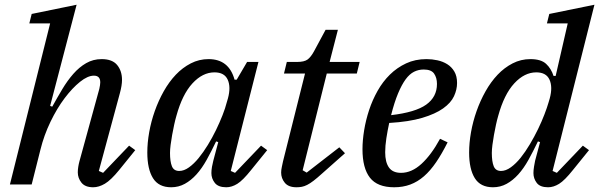

<svg xmlns="http://www.w3.org/2000/svg" viewBox="-20 -780 2534 812"><path d="M374 12Q340 12 324.5 -7.5Q309 -27 309 -51Q309 -62 311 -74.5Q313 -87 316 -98L400 -404Q402 -413 403 -420Q404 -427 404 -432Q404 -460 377 -460Q351 -460 318.5 -434Q286 -408 253.5 -365Q221 -322 193.5 -265Q166 -208 151 -147L114 0H22L192 -681H104L114 -721L304 -760L192 -332L201 -329Q222 -367 243.5 -403Q265 -439 290 -467.5Q315 -496 344.5 -513Q374 -530 410 -530Q455 -530 475.5 -505Q496 -480 496 -442Q496 -419 487 -386L398 -57L416 -49L526 -164L552 -145L484 -61Q449 -18 423.5 -3Q398 12 374 12Z M704 12Q651 12 627 -26.5Q603 -65 603 -135Q603 -176 611 -221Q619 -266 634.5 -310Q650 -354 672.5 -394Q695 -434 723.5 -464Q752 -494 787 -512Q822 -530 862 -530Q948 -530 972 -443H981L1025 -518H1073L956 -57L974 -49L1084 -164L1110 -145L1042 -61Q1007 -17 983.5 -2.5Q960 12 937 12Q903 12 888.5 -6.5Q874 -25 874 -48Q874 -60 876.5 -74.5Q879 -89 882 -100L903 -179L894 -182Q874 -140 854 -104Q834 -68 811 -42.5Q788 -17 761.5 -2.5Q735 12 704 12ZM738 -57Q758 -57 779 -72Q800 -87 820 -111.5Q840 -136 859 -167Q878 -198 893.5 -230Q909 -262 921 -292.5Q933 -323 939 -347L944 -364Q957 -412 943 -443Q929 -474 887 -474Q837 -474 794 -427.5Q751 -381 726 -290Q721 -273 716.5 -252Q712 -231 708 -209Q704 -187 701.5 -167Q699 -147 699 -133Q699 -97 707 -77Q715 -57 738 -57Z M1234 12Q1200 12 1184.5 -7Q1169 -26 1169 -50Q1169 -61 1172 -74.5Q1175 -88 1177 -98L1270 -469H1181L1193 -518H1236Q1267 -518 1281 -528.5Q1295 -539 1308 -563L1357 -654H1409L1374 -518H1501L1489 -469H1362L1260 -60L1277 -50L1415 -157L1439 -132L1342 -46Q1321 -27 1306 -15.5Q1291 -4 1279 2Q1267 8 1256.5 10Q1246 12 1234 12Z M1647 12Q1576 12 1544.5 -28.5Q1513 -69 1513 -149Q1513 -186 1520 -229Q1527 -272 1541 -314.5Q1555 -357 1577 -396Q1599 -435 1629 -464.5Q1659 -494 1697.5 -512Q1736 -530 1784 -530Q1807 -530 1830 -525Q1853 -520 1871.5 -508.5Q1890 -497 1901.5 -477.5Q1913 -458 1913 -429Q1913 -401 1900 -373Q1887 -345 1854 -321.5Q1821 -298 1765.5 -281.5Q1710 -265 1626 -260Q1619 -228 1614 -195.5Q1609 -163 1609 -136Q1609 -94 1625 -71.5Q1641 -49 1676 -49Q1721 -49 1762.5 -87Q1804 -125 1841 -193L1873 -178Q1849 -130 1824.5 -94Q1800 -58 1773 -34.5Q1746 -11 1715 0.5Q1684 12 1647 12ZM1634 -293Q1737 -305 1782.5 -337.5Q1828 -370 1828 -425Q1828 -451 1816 -468.5Q1804 -486 1772 -486Q1750 -486 1731 -476.5Q1712 -467 1695.5 -444.5Q1679 -422 1663.5 -385Q1648 -348 1634 -293Z M2065 12Q2012 12 1988 -26.5Q1964 -65 1964 -135Q1964 -176 1972 -221Q1980 -266 1995.5 -310Q2011 -354 2033.5 -394Q2056 -434 2084.5 -464Q2113 -494 2148 -512Q2183 -530 2223 -530Q2268 -530 2289.5 -510Q2311 -490 2321 -459H2330L2381 -681H2293L2303 -721L2494 -760L2317 -57L2335 -49L2445 -164L2471 -145L2403 -61Q2368 -17 2344.5 -2.5Q2321 12 2298 12Q2264 12 2250 -6.5Q2236 -25 2236 -48Q2236 -60 2238.5 -75.5Q2241 -91 2243 -100L2264 -179L2255 -182Q2235 -140 2215 -104Q2195 -68 2172 -42.5Q2149 -17 2122.5 -2.5Q2096 12 2065 12ZM2099 -57Q2119 -57 2140.5 -72.5Q2162 -88 2182 -113Q2202 -138 2221 -170Q2240 -202 2255.5 -234Q2271 -266 2282.5 -296Q2294 -326 2300 -347L2305 -364Q2318 -412 2304 -443Q2290 -474 2248 -474Q2198 -474 2155 -427.5Q2112 -381 2087 -290Q2082 -273 2077.5 -252Q2073 -231 2069 -209Q2065 -187 2062.5 -167Q2060 -147 2060 -133Q2060 -97 2068 -77Q2076 -57 2099 -57Z"/></svg>

Font: IBM Plex Serif Text
Style: Italic
Weight: 450
Italic angle: -14°
Designer: Mike Abbink, Paul van der Laan, Pieter van Rosmalen
Foundry: Bold Monday
Version: Version 3.001